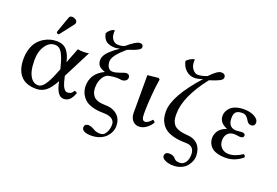

<svg xmlns="http://www.w3.org/2000/svg" viewBox="-119 -1067 2402 1662"><g transform="rotate(20 1082.0 -235.5)"><path d="M127 -220.2Q127 -165.5 136.7 -123.3Q146.5 -81.1 170.2 -53Q193.8 -24.9 230 -24.9Q261.7 -24.9 290.3 -64.7Q318.8 -104.5 348.1 -179.2L365.2 -221.2L358.9 -244.1Q339.8 -323.7 315.2 -364.3Q290.5 -404.8 250 -404.8Q198.2 -404.8 162.6 -352.1Q127 -299.3 127 -220.2ZM34.2 -196.8Q34.2 -249 48.3 -291.7Q62.5 -334.5 85 -361.3Q107.4 -388.2 137 -406.5Q166.5 -424.8 195.6 -432.4Q224.6 -439.9 253.9 -439.9Q286.6 -439.9 311.3 -429Q335.9 -418 351.8 -397Q367.7 -376 377.4 -352.3Q387.2 -328.6 394 -296.9L448.2 -436Q469.7 -431.2 498 -431.2Q532.7 -431.2 550.8 -436L420.9 -181.2L433.1 -130.9Q442.9 -93.8 457.8 -73.5Q472.7 -53.2 488.8 -53.2Q507.3 -53.2 520 -60.3Q532.7 -67.4 544.9 -87.9Q559.6 -87.9 569.8 -76.2Q553.2 -30.8 531.5 -10.5Q509.8 9.8 477.1 9.8Q423.8 9.8 397.9 -86.9L390.1 -121.1Q351.6 -49.8 313.5 -20Q275.4 9.8 224.1 9.8Q128.9 9.8 81.5 -43.9Q34.2 -97.7 34.2 -196.8ZM308.1 -683.1Q324.2 -683.1 339.6 -672.6Q355 -662.1 355 -647.9Q355 -637.2 349.1 -629.9L254.9 -507.8Q249 -500 244.1 -500Q238.3 -500 232.7 -504.2Q227.1 -508.3 227.1 -513.2Q227.1 -517.1 229 -522.9L279.8 -666Q285.6 -683.1 308.1 -683.1Z M949.7 77.1Q949.7 42 921.6 24.4Q893.6 6.8 844.7 6.8Q782.7 6.8 737.5 -7.3Q692.4 -21.5 668 -46.1Q643.6 -70.8 632.1 -98.6Q620.6 -126.5 619.6 -159.2Q619.6 -277.8 735.4 -331.1Q701.2 -341.8 683.1 -358.2Q665 -374.5 661.6 -403.8V-420.9Q662.1 -439.9 674.1 -460.4Q686 -481 707 -500.7Q728 -520.5 746.3 -534.7Q764.6 -548.8 788.6 -564.9Q765.6 -559.6 749.5 -558.1Q695.8 -558.1 666.3 -578.1Q636.7 -598.1 626.5 -648.9Q648.9 -686 678.7 -696.8Q680.2 -697.3 682.1 -697.8Q684.1 -698.2 685.5 -698.5Q687 -698.7 688.5 -699.2H693.4Q693.4 -696.3 692.9 -689.5Q692.4 -682.6 692.4 -679.2Q692.4 -638.2 710.7 -616.2Q729 -594.2 751.5 -591.8Q773.4 -589.8 783.7 -591.8Q798.8 -592.8 822.8 -603Q900.9 -670.9 937.5 -670.9Q966.8 -670.9 966.8 -641.1Q966.8 -613.8 865.7 -583Q858.9 -579.6 848.6 -576.2Q796.4 -531.7 768.6 -495.8Q740.7 -460 740.7 -429.2Q740.7 -400.4 754.9 -378.2Q769 -356 796.4 -356Q823.2 -356 859.4 -369.6Q895.5 -383.3 905.8 -384.8Q910.2 -386.2 916.5 -386.2Q929.7 -385.3 938.2 -377.4Q946.8 -369.6 946.8 -356.9Q946.8 -337.9 932.9 -326.9Q918.9 -315.9 898.4 -314.9Q887.2 -314.9 875.5 -317.9Q872.1 -317.9 864.3 -318.4Q856.4 -318.8 852.5 -318.8Q805.7 -318.8 764.6 -307.1Q737.8 -293.5 719.7 -258.3Q701.7 -223.1 701.7 -175.8Q701.7 -152.8 707 -134.5Q712.4 -116.2 726.1 -99.1Q739.7 -82 767.6 -72.5Q795.4 -63 835.4 -63Q903.8 -63 946.3 -26.4Q988.8 10.3 988.8 77.1Q988.8 104.5 977.1 130.6Q965.3 156.7 944.1 178.2Q922.9 199.7 889.4 213.1Q856 226.6 815.4 227.1H796.4Q723.6 221.7 723.6 181.2Q723.6 177.7 724.6 176.8Q725.1 164.1 735.6 156.5Q746.1 148.9 762.7 148.9Q766.6 148.9 770.5 150.9Q781.2 152.3 793.5 157.2Q799.8 159.7 811 166Q822.3 172.4 827.6 174.8Q837.4 180.7 850.6 182.1Q862.3 185.1 874.5 185.1Q877 185.1 881.8 184.6Q886.7 184.1 888.7 184.1Q914.1 182.1 931.9 149.9Q949.7 117.7 949.7 77.1Z M1177.2 -104Q1177.2 -44.9 1207 -44.9Q1235.4 -44.9 1268.1 -85Q1284.7 -80.6 1289.1 -65.9Q1271 -34.2 1239.3 -11Q1207.5 12.2 1173.3 12.2Q1135.3 12.2 1112.8 -14.6Q1090.3 -41.5 1090.3 -85V-431.2L1190.9 -441.9L1203.1 -431.2Q1191.4 -366.7 1184.3 -273.7Q1177.2 -180.7 1177.2 -140.1Z M1480 -547.9Q1436 -547.9 1401.9 -578.4Q1367.7 -608.9 1357.9 -659.2Q1367.2 -670.4 1378.9 -678.5Q1390.6 -686.5 1397.9 -689.9Q1405.3 -693.4 1420.9 -699.2H1430.2Q1429.2 -693.4 1429.2 -679.2Q1429.2 -635.7 1451.7 -609.4Q1474.1 -583 1498 -583Q1534.2 -583 1583 -602.1Q1650.4 -672.9 1684.1 -672.9Q1724.1 -672.9 1724.1 -638.2Q1724.1 -620.6 1695.6 -605.5Q1667 -590.3 1606 -571.8Q1440.9 -360.4 1440.9 -203.1Q1440.9 -177.7 1443.4 -160.2Q1445.8 -142.6 1454.6 -123.8Q1463.4 -105 1479 -93Q1494.6 -81.1 1522.7 -72.5Q1550.8 -64 1589.8 -62Q1657.2 -58.6 1692.1 -19.3Q1727.1 20 1727.1 85Q1727.1 107.4 1717.5 131.3Q1708 155.3 1689.7 177.5Q1671.4 199.7 1639.4 213.9Q1607.4 228 1567.9 228Q1522.5 228 1491.7 212.9Q1460.9 197.8 1460.9 175.8Q1460.9 159.2 1472.2 150.1Q1483.4 141.1 1500 141.1Q1541 141.1 1561 168Q1574.2 186 1610.8 186Q1643.1 186 1663.1 158.4Q1683.1 130.9 1683.1 85.9Q1683.1 5.9 1602.1 5.9Q1542.5 5.9 1497.3 -4.9Q1452.1 -15.6 1424.3 -33.4Q1396.5 -51.3 1378.9 -77.4Q1361.3 -103.5 1354.7 -131.1Q1348.1 -158.7 1348.1 -191.9Q1348.1 -333.5 1555.2 -564Q1511.2 -547.9 1480 -547.9Z M1802.7 -111.8Q1802.7 -127.4 1806.6 -142.3Q1810.5 -157.2 1820.1 -173.8Q1829.6 -190.4 1848.6 -204.8Q1867.7 -219.2 1895 -229V-231Q1858.4 -245.6 1840.1 -268.6Q1821.8 -291.5 1821.8 -326.2Q1821.8 -344.2 1829.8 -362.8Q1837.9 -381.3 1855 -399.4Q1872.1 -417.5 1904.3 -428.7Q1936.5 -439.9 1979 -439.9Q2036.6 -439.9 2076.2 -418Q2115.7 -396 2115.7 -367.2Q2115.7 -347.7 2105.5 -338.9Q2095.2 -330.1 2082 -330.1Q2053.2 -330.1 2036.6 -362.8Q2024.9 -382.3 2011 -393.6Q1997.1 -404.8 1972.7 -404.8Q1959.5 -404.8 1949 -402.6Q1938.5 -400.4 1926.5 -394Q1914.6 -387.7 1907.7 -372.3Q1900.9 -356.9 1900.9 -334Q1900.9 -286.1 1921.4 -264.6Q1941.9 -243.2 1975.6 -243.2Q1976.6 -243.2 2000.5 -245.6Q2024.4 -248 2026.9 -248Q2042.5 -248 2051 -242.2Q2059.6 -236.3 2059.6 -227.1Q2059.6 -203.1 2025.9 -203.1Q2022.5 -203.1 2001 -206.1Q1979.5 -209 1974.6 -209Q1934.6 -209 1912.6 -185.8Q1890.6 -162.6 1890.6 -121.1Q1890.6 -81.1 1917 -55.4Q1943.4 -29.8 1982.9 -29.8Q2042.5 -29.8 2107.9 -74.2Q2123.5 -67.9 2125 -50.8Q2097.2 -24.9 2056.9 -7.6Q2016.6 9.8 1970.7 9.8Q1922.9 9.8 1888.4 -1Q1854 -11.7 1836.2 -30Q1818.4 -48.3 1810.5 -68.4Q1802.7 -88.4 1802.7 -111.8Z"/></g></svg>

Font: Common Serif News
Style: Regular
Weight: 450
Designer: Philipp H. Poll, Khaled Hosny
Foundry: Stefan Peev, Context Ltd.
Version: Version 1.026